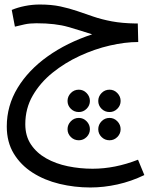

<svg xmlns="http://www.w3.org/2000/svg" viewBox="-20 -436 699 850"><path d="M380 394Q310 394 243.5 378Q177 362 124.5 328.5Q72 295 41 244Q10 193 10 124Q10 32 58 -47Q106 -126 191 -186.5Q276 -247 388 -284Q339 -300 282.5 -316.5Q226 -333 141 -333Q111 -333 88.5 -328Q66 -323 46 -318L32 -392Q58 -403 90.5 -409.5Q123 -416 156 -416Q208 -416 247.5 -407.5Q287 -399 322 -387Q357 -375 393.5 -362.5Q430 -350 475 -341.5Q520 -333 581 -332H590L592 -250Q534 -250 466.5 -234.5Q399 -219 333 -188.5Q267 -158 212.5 -114Q158 -70 125 -13Q92 44 92 114Q92 166 117 203.5Q142 241 184.5 265Q227 289 280.5 300Q334 311 390 311Q489 311 591 271L619 339Q561 367 500 380.5Q439 394 380 394ZM329 60Q308 60 293.5 45.5Q279 31 279 11Q279 -9 293.5 -24Q308 -39 329 -39Q349 -39 363.5 -24Q378 -9 378 11Q378 31 363.5 45.5Q349 60 329 60ZM465 60Q444 60 429.5 45.5Q415 31 415 11Q415 -9 429.5 -24Q444 -39 465 -39Q485 -39 499.5 -24Q514 -9 514 11Q514 31 499.5 45.5Q485 60 465 60ZM329 185Q308 185 293.5 170.5Q279 156 279 136Q279 116 293.5 101Q308 86 329 86Q349 86 363.5 101Q378 116 378 136Q378 156 363.5 170.5Q349 185 329 185ZM465 185Q444 185 429.5 170.5Q415 156 415 136Q415 116 429.5 101Q444 86 465 86Q485 86 499.5 101Q514 116 514 136Q514 156 499.5 170.5Q485 185 465 185Z"/></svg>

Font: TSCustom
Style: Regular
Weight: 400
Designer: Monotype Design Team
Foundry: Monotype Imaging Inc.
Version: Version 2.004; ttfautohint (v1.8.3) -l 8 -r 50 -G 200 -x 14 